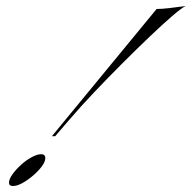

<svg xmlns="http://www.w3.org/2000/svg" viewBox="-20 -610 639 640"><path d="M153 -156 502 -580Q518 -580 544.5 -583Q571 -586 599 -590Q586 -584 554 -556.5Q522 -529 479 -488Q436 -447 388 -399Q340 -351 294 -302.5Q248 -254 212 -212L164 -156ZM23 10Q10 10 10 -1Q10 -13 21.5 -29Q33 -45 50 -60.5Q67 -76 85.5 -86Q104 -96 117 -96Q131 -96 131 -83Q131 -71 119.5 -55.5Q108 -40 90.5 -25Q73 -10 55 0Q37 10 23 10Z"/></svg>

Font: Ballet
Style: Regular
Weight: 400
Designer: Maximiliano R. Sproviero
Foundry: Omnibus-Type
Version: Version 1.100